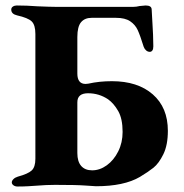

<svg xmlns="http://www.w3.org/2000/svg" viewBox="-20 -675 671 700"><path d="M23 -10Q23 -16 29 -22Q35 -28 45 -31Q82 -41 95.5 -53.5Q109 -66 109 -96V-551Q109 -584 95.5 -597Q82 -610 42 -619Q21 -624 21 -640Q21 -647 27 -651Q33 -655 41 -655Q78 -655 117 -652Q165 -650 184 -650H466Q477 -650 489 -653Q505 -655 511 -655Q533 -655 533 -640L536 -586Q537 -569 538 -548.5Q539 -528 539 -506Q539 -496 535.5 -491Q532 -486 526 -486Q519 -486 513 -491Q507 -496 504 -504Q491 -546 482 -565.5Q473 -585 454.5 -597.5Q436 -610 403 -610H314Q289 -610 275.5 -594Q262 -578 262 -540V-407Q262 -369 292 -369L302 -370Q342 -379 388 -379Q482 -379 537 -331Q592 -283 592 -198Q592 -146 575.5 -112.5Q559 -79 539.5 -63.5Q520 -48 490 -30Q432 4 330 4Q324 4 292 1.5Q260 -1 181 -1Q149 -1 113 2Q100 3 82.5 4Q65 5 44 5Q35 5 29 0.5Q23 -4 23 -10ZM427 -194Q427 -242 411 -270Q395 -298 374 -313Q341 -335 301 -335Q262 -335 262 -302V-117Q262 -86 276 -70Q290 -54 316 -54Q344 -54 369.5 -72.5Q395 -91 411 -123Q427 -155 427 -194Z"/></svg>

Font: EB Garamond
Style: Bold
Weight: 700
Designer: Georg Duffner and Octavio Pardo
Foundry: Georg Duffner
Version: Version 1.000; ttfautohint (v1.6)